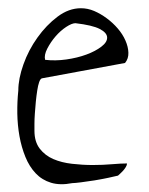

<svg xmlns="http://www.w3.org/2000/svg" viewBox="-20 -454 369 476"><path d="M25.4 -229.5Q25.4 -258.8 38.1 -294.4Q50.8 -330.1 72.8 -360.8Q94.7 -391.6 122.6 -412.6Q150.4 -433.6 180.7 -433.6Q197.3 -433.6 213.4 -426.8Q229.5 -419.9 244.6 -408.7Q259.8 -397.5 272 -383.3Q284.2 -369.1 291 -353.5Q297.9 -337.9 298.3 -323.2Q298.8 -308.6 290 -297.9L84 -259.8Q80.1 -258.8 77.1 -250.5Q74.2 -242.2 72.3 -229.5Q70.3 -216.8 68.8 -201.7Q67.4 -186.5 66.4 -172.4Q65.4 -158.2 65.4 -147Q65.4 -135.7 65.4 -129.9Q65.4 -102.5 78.6 -85.4Q91.8 -68.4 112.3 -59.6Q132.8 -50.8 158.7 -47.9Q184.6 -44.9 210 -44.9Q235.4 -44.9 257.8 -46.9Q280.3 -48.8 294.9 -48.8Q294.9 -44.9 292 -40Q289.1 -35.2 285.2 -30.8Q281.2 -26.4 277.3 -22.9Q273.4 -19.5 272.5 -18.6Q264.6 -16.6 248.5 -13.2Q232.4 -9.8 214.4 -6.8Q196.3 -3.9 180.7 -2Q165 0 159.2 0Q128.9 5.9 106.4 -1Q84 -7.8 68.4 -24.4Q52.7 -41 43 -64.9Q33.2 -88.9 28.3 -116.2Q23.4 -143.6 22.9 -172.9Q22.5 -202.1 25.4 -229.5ZM167 -396.5Q158.2 -396.5 144 -387.2Q129.9 -377.9 117.7 -363.8Q105.5 -349.6 97.2 -333.5Q88.9 -317.4 91.8 -305.7Q117.2 -302.7 144.5 -306.6Q171.9 -310.5 194.3 -318.8Q216.8 -327.1 231.4 -338.4Q246.1 -349.6 245.6 -361.3Q245.1 -373 227.1 -382.3Q209 -391.6 167 -396.5Z"/></svg>

Font: Annie Use Your Telescope
Style: Regular
Weight: 400
Designer: Kimberly Geswein
Foundry: Kimberly Geswein
Version: Version 1.002 2001